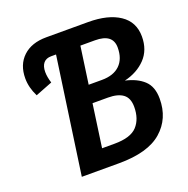

<svg xmlns="http://www.w3.org/2000/svg" viewBox="-124 -809 908 926"><g transform="rotate(-20 330.0 -345.5)"><path d="M623 -226Q623 -124 552 -62Q481 0 332 0H141L226 -597H201Q175 -597 161.5 -581Q148 -565 148 -535Q148 -510 158 -478L71 -444Q47 -492 47 -539Q47 -609 90.5 -650Q134 -691 210 -691H425Q527 -691 586 -651.5Q645 -612 645 -537Q645 -468 603.5 -424.5Q562 -381 495 -365Q554 -352 588.5 -320Q623 -288 623 -226ZM351 -597 324 -406H392Q452 -406 484.5 -437.5Q517 -469 517 -527Q517 -597 426 -597ZM494 -231Q494 -276 467.5 -296Q441 -316 390 -316H311L280 -96H344Q427 -96 460.5 -132.5Q494 -169 494 -231Z"/></g></svg>

Font: Fira Sans Condensed Medium
Style: Italic
Weight: 500
Width: 3
Italic angle: -8°
Designer: bBox Type GmbH & Carrois Corporate GbR & Edenspiekermann AG
Foundry: bBox Type GmbH & Carrois Corporate GbR & Edenspiekermann AG
Version: Version 4.301